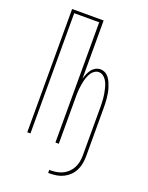

<svg xmlns="http://www.w3.org/2000/svg" viewBox="-166 -819 832 1076"><g transform="rotate(20 250.0 -280.5)"><path d="M260 174V156H268Q287 156 306 152.5Q325 149 341.5 140.5Q358 132 371.5 118.5Q385 105 393.5 88Q402 71 405.5 52.5Q409 34 409 15V-269Q409 -282 408.5 -296Q408 -310 407 -323.5Q406 -337 403.5 -350Q401 -363 398 -376.5Q395 -390 390.5 -402.5Q386 -415 378.5 -426.5Q371 -438 359.5 -446Q348 -454 334 -454Q321 -454 309 -446Q297 -438 290 -426.5Q283 -415 278 -402.5Q273 -390 270 -376.5Q267 -363 265 -350Q263 -337 261.5 -323.5Q260 -310 260 -296Q260 -282 260 -269V0H240V-717H91V0H72V-735H260V-387Q264 -402 270 -416.5Q276 -431 285 -443.5Q294 -456 308 -464Q322 -472 337 -472Q353 -472 366.5 -464.5Q380 -457 389 -444.5Q398 -432 404 -418Q410 -404 414.5 -389.5Q419 -375 421.5 -360Q424 -345 425.5 -330Q427 -315 427.5 -299.5Q428 -284 428 -269V15Q428 36 424 57.5Q420 79 410.5 98Q401 117 386 132Q371 147 351.5 157Q332 167 311 170.5Q290 174 268 174Z"/></g></svg>

Font: Iosevka Thin
Style: Regular
Weight: 100
Monospace: yes
Designer: Belleve Invis
Foundry: Belleve Invis
Version: Version 32.5.0; ttfautohint (v1.8.4)